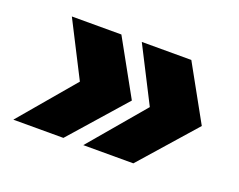

<svg xmlns="http://www.w3.org/2000/svg" viewBox="-74 -630 827 663"><g transform="rotate(20 339.5 -298.0)"><path d="M206 -96H22L193 -298L90 -500H272L384 -298ZM450 -298 347 -500H529L641 -298L463 -96H279Z"/></g></svg>

Font: Oak Sans ExtraBold
Style: Italic
Weight: 800
Italic angle: -9.49998°
Foundry: Erik Kennedy, Walven
Version: Version 1.000